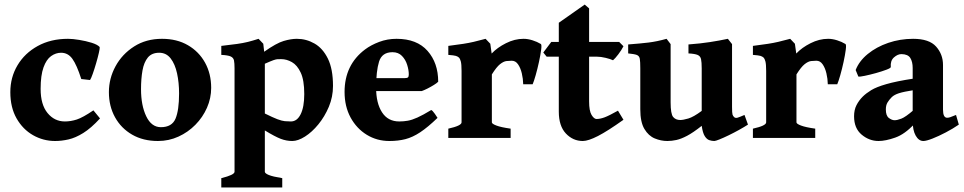

<svg xmlns="http://www.w3.org/2000/svg" viewBox="-20 -600 4191 835"><path d="M415 -85Q376 -42.5 342 -21.5Q308.1 -0.5 278.1 6.3Q248 13.2 219.7 13.2Q168 13.2 123.5 -12.2Q79.1 -37.6 52 -85.2Q24.9 -132.8 24.9 -199.2Q24.9 -263.7 56.2 -316.2Q87.4 -368.7 144 -399.9Q200.7 -431.2 275.9 -431.2Q295.9 -431.2 324.5 -426.5Q353 -421.9 378.4 -414.1Q403.8 -406.2 413.6 -395.5Q414.6 -390.1 409.9 -369.9Q405.3 -349.6 397.9 -324.5Q390.6 -299.3 383.3 -278.8Q376 -258.3 371.6 -252L333.5 -256.3Q314 -317.4 294.9 -344Q275.9 -370.6 245.6 -370.6Q222.7 -370.6 202.1 -356Q181.6 -341.3 169.2 -306.9Q156.7 -272.5 156.7 -213.4Q156.7 -145 186.8 -108.4Q216.8 -71.8 262.2 -71.8Q287.6 -71.8 314 -80.3Q340.3 -88.9 386.2 -120.1Z M898.4 -217.8Q898.4 -172.9 880.1 -131.3Q861.8 -89.8 829.8 -57.4Q797.9 -24.9 756.1 -5.9Q714.4 13.2 667 13.2Q602.5 13.2 554.7 -14.4Q506.8 -42 480.2 -90.1Q453.6 -138.2 453.6 -199.2Q453.6 -258.8 482.4 -311.8Q511.2 -364.7 563.2 -397.9Q615.2 -431.2 684.6 -431.2Q749.5 -431.2 797.4 -403.3Q845.2 -375.5 871.8 -327.4Q898.4 -279.3 898.4 -217.8ZM758.8 -193.4Q758.8 -240.7 750 -281Q741.2 -321.3 722.2 -345.9Q703.1 -370.6 672.4 -370.6Q640.1 -370.6 623 -349.9Q606 -329.1 599.6 -293.2Q593.3 -257.3 593.3 -212.4Q593.3 -141.6 616 -94.2Q638.7 -46.9 679.7 -46.9Q727.5 -46.9 743.2 -83.7Q758.8 -120.6 758.8 -193.4Z M1251 13.2Q1225.6 13.2 1200.7 3.7Q1175.8 -5.9 1131.8 -32.7V147Q1131.8 153.8 1148.7 160.9Q1165.5 168 1207.5 174.8V215.3H942.4V174.8Q1000 160.6 1000 147V-302.7Q1000 -325.2 997.6 -337.2Q995.1 -349.1 983.2 -354.5Q971.2 -359.9 942.4 -361.3V-400.4Q984.9 -405.3 1011 -408.9Q1037.1 -412.6 1057.9 -417.7Q1078.6 -422.9 1104.5 -431.2L1125 -409.7L1128.9 -375Q1182.1 -412.6 1213.9 -421.9Q1245.6 -431.2 1271 -431.2Q1312 -431.2 1347.9 -410.6Q1383.8 -390.1 1406 -345Q1428.2 -299.8 1428.2 -226.1Q1428.2 -178.7 1410.2 -135.7Q1392.1 -92.8 1364.5 -59.1Q1336.9 -25.4 1306.4 -6.1Q1275.9 13.2 1251 13.2ZM1203.1 -342.8Q1192.4 -342.8 1186.5 -342.5Q1180.7 -342.3 1169.4 -338.4Q1158.2 -334.5 1131.8 -322.8V-106.4Q1167 -88.9 1186.5 -81.5Q1206.1 -74.2 1218.8 -73Q1231.4 -71.8 1245.1 -71.8Q1272 -71.8 1287.6 -103.3Q1303.2 -134.8 1303.2 -190.9Q1303.2 -251.5 1287.8 -284.2Q1272.5 -316.9 1249.5 -329.8Q1226.6 -342.8 1203.1 -342.8Z M1885.7 -244.6Q1880.4 -238.8 1866.9 -230.5Q1853.5 -222.2 1838.9 -214.8Q1824.2 -207.5 1814.5 -204.1H1535.2L1536.1 -260.3H1740.7Q1751 -260.3 1754.4 -263.7Q1757.8 -267.1 1757.8 -276.4Q1757.8 -295.4 1750.7 -318.1Q1743.7 -340.8 1728 -356.9Q1712.4 -373 1687 -373Q1641.1 -373 1628.4 -331.8Q1615.7 -290.5 1615.7 -217.8Q1615.7 -151.4 1641.4 -111.6Q1667 -71.8 1716.3 -71.8Q1735.4 -71.8 1753.4 -75Q1771.5 -78.1 1795.4 -88.9Q1819.3 -99.6 1855.5 -121.6Q1861.3 -119.1 1871.1 -105Q1880.9 -90.8 1882.8 -87.4Q1840.3 -46.4 1807.4 -24.7Q1774.4 -2.9 1743.2 5.1Q1711.9 13.2 1673.3 13.2Q1619.1 13.2 1575 -13.9Q1530.8 -41 1504.6 -89.1Q1478.5 -137.2 1478.5 -200.2Q1478.5 -317.9 1567.4 -384.8Q1593.3 -404.3 1628.9 -417.7Q1664.6 -431.2 1704.6 -431.2Q1793 -431.2 1839.4 -378.7Q1885.7 -326.2 1885.7 -244.6Z M2332 -408.7Q2336.4 -406.2 2333.5 -383.8Q2330.6 -361.3 2324 -330.8Q2317.4 -300.3 2309.6 -272.9Q2301.8 -245.6 2296.4 -233.4H2255.4Q2254.9 -257.8 2249.3 -281.2Q2243.7 -304.7 2232.9 -320.3Q2222.2 -335.9 2205.6 -335.9Q2195.3 -335.9 2182.6 -334.5Q2169.9 -333 2154.5 -320.8Q2139.2 -308.6 2119.1 -276.4V-67.9Q2119.1 -61.5 2138.9 -54Q2158.7 -46.4 2200.7 -40.5V0H1929.7V-40.5Q1987.3 -53.2 1987.3 -67.9V-291.5Q1987.3 -321.3 1983.9 -333.3Q1980.5 -345.2 1976.6 -349.1Q1970.7 -354.5 1962.6 -356.9Q1954.6 -359.4 1929.7 -361.3V-400.4Q1970.7 -405.8 1994.9 -409.4Q2019 -413.1 2040 -418Q2061 -422.9 2091.8 -431.2L2112.3 -409.7L2118.2 -367.2Q2142.6 -393.1 2180.4 -412.1Q2218.3 -431.2 2256.8 -431.2Q2275.4 -431.2 2295.7 -424.8Q2315.9 -418.5 2332 -408.7Z M2691.4 -79.1Q2623 -30.3 2580.6 -8.5Q2538.1 13.2 2514.6 13.2Q2471.7 13.2 2440.9 -19.5Q2410.2 -52.2 2410.2 -114.7V-353.5H2357.4L2342.8 -371.6L2377.4 -417.5H2410.2V-501L2522.9 -580.1L2542 -563.5V-417.5H2672.9L2691.4 -398.9Q2683.1 -382.3 2669.2 -364Q2655.3 -345.7 2646 -337.9Q2635.3 -343.3 2614 -348.4Q2592.8 -353.5 2576.2 -353.5H2542V-159.2Q2542 -117.7 2552.7 -100.1Q2563.5 -82.5 2574.2 -82.5Q2589.8 -82.5 2609.1 -89.6Q2628.4 -96.7 2667.5 -118.7Z M3232.9 -58.1Q3216.3 -47.4 3193.8 -34.9Q3171.4 -22.5 3148.7 -11.5Q3126 -0.5 3108.9 6.3Q3091.8 13.2 3086.4 13.2Q3075.7 13.2 3064.7 9.5Q3053.7 5.9 3044.9 -8.1Q3036.1 -22 3031.7 -52.7Q2994.6 -23.4 2968.3 -9.5Q2941.9 4.4 2921.6 8.8Q2901.4 13.2 2882.3 13.2Q2854.5 13.2 2827.4 2Q2800.3 -9.3 2782.5 -39.1Q2764.6 -68.8 2764.6 -125V-302.7Q2764.6 -331.5 2762.5 -344.2Q2760.3 -356.9 2749.3 -361.1Q2738.3 -365.2 2711.9 -367.7V-406.7Q2764.2 -410.6 2800.5 -415Q2836.9 -419.4 2878.9 -431.2L2896.5 -408.2V-155.3Q2896.5 -104.5 2907.5 -91.3Q2918.5 -78.1 2938.5 -78.1Q2951.2 -78.1 2973.6 -84.7Q2996.1 -91.3 3031.7 -117.7V-302.7Q3031.7 -329.6 3028.8 -342.8Q3025.9 -356 3013.9 -361.1Q3002 -366.2 2974.1 -367.7V-406.7Q3026.9 -410.6 3067.6 -417Q3108.4 -423.3 3145.5 -431.2L3163.6 -408.2V-135.3Q3163.6 -107.9 3165.8 -101.3Q3168 -94.7 3173.8 -89.8Q3179.2 -85.9 3187.3 -88.1Q3195.3 -90.3 3217.8 -100.1Z M3656.7 -408.7Q3661.1 -406.2 3658.2 -383.8Q3655.3 -361.3 3648.7 -330.8Q3642.1 -300.3 3634.3 -272.9Q3626.5 -245.6 3621.1 -233.4H3580.1Q3579.6 -257.8 3574 -281.2Q3568.4 -304.7 3557.6 -320.3Q3546.9 -335.9 3530.3 -335.9Q3520 -335.9 3507.3 -334.5Q3494.6 -333 3479.2 -320.8Q3463.9 -308.6 3443.8 -276.4V-67.9Q3443.8 -61.5 3463.6 -54Q3483.4 -46.4 3525.4 -40.5V0H3254.4V-40.5Q3312 -53.2 3312 -67.9V-291.5Q3312 -321.3 3308.6 -333.3Q3305.2 -345.2 3301.3 -349.1Q3295.4 -354.5 3287.4 -356.9Q3279.3 -359.4 3254.4 -361.3V-400.4Q3295.4 -405.8 3319.6 -409.4Q3343.8 -413.1 3364.7 -418Q3385.7 -422.9 3416.5 -431.2L3437 -409.7L3442.9 -367.2Q3467.3 -393.1 3505.1 -412.1Q3543 -431.2 3581.5 -431.2Q3600.1 -431.2 3620.4 -424.8Q3640.6 -418.5 3656.7 -408.7Z M4149.9 -58.1Q4124.5 -40.5 4093.3 -24.2Q4062 -7.8 4035.2 2.7Q4008.3 13.2 3995.6 13.2Q3975.6 13.2 3962.4 -10Q3949.2 -33.2 3949.2 -73.2V-304.2Q3949.2 -331.1 3939 -347.7Q3928.7 -364.3 3900.4 -364.7Q3883.8 -364.7 3867.7 -350.3Q3851.6 -335.9 3854 -308.6Q3854.5 -304.2 3835.2 -296.9Q3815.9 -289.6 3789.6 -282.2Q3763.2 -274.9 3741 -270.3Q3718.8 -265.6 3712.9 -267.1L3701.2 -295.4Q3716.3 -334.5 3753.9 -365.2Q3791.5 -396 3843 -413.6Q3894.5 -431.2 3951.2 -431.2Q4021 -431.2 4051 -397.5Q4081.1 -363.8 4081.1 -317.4V-123Q4081.1 -87.9 4099.1 -87.9Q4105.5 -87.9 4112.5 -90.3Q4119.6 -92.8 4137.7 -100.1ZM3953.6 -208Q3910.2 -201.2 3889.6 -194.6Q3869.1 -188 3858.4 -177.7Q3846.7 -166 3839.6 -154.1Q3832.5 -142.1 3832.5 -124Q3832.5 -96.7 3845.7 -86.9Q3858.9 -77.1 3870.6 -77.1Q3881.8 -77.1 3899.9 -84Q3918 -90.8 3953.6 -121.6L3957 -61.5Q3915 -16.1 3873 -1.5Q3831.1 13.2 3800.8 13.2Q3760.3 13.2 3727.3 -14.4Q3694.3 -42 3694.3 -94.2Q3694.3 -122.1 3704.8 -142.6Q3715.3 -163.1 3731.9 -179.7Q3746.6 -194.3 3769 -208Q3791.5 -221.7 3834.5 -234.1Q3877.4 -246.6 3953.6 -258.3Z"/></svg>

Font: Dai Banna SIL
Style: Bold
Weight: 700
Designer: Victor Gaultney
Foundry: SIL International
Version: Version 4.000